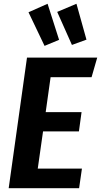

<svg xmlns="http://www.w3.org/2000/svg" viewBox="-20 -997 535 1017"><path d="M465 -588H248L222 -403H412L398 -301H208L180 -104H414L399 0H26L123 -692H495ZM293 -786 216 -754 131 -932 232 -977ZM438 -787 361 -759 283 -934 385 -977Z"/></svg>

Font: Fira Sans Condensed SemiBold
Style: Italic
Weight: 600
Width: 3
Italic angle: -8°
Designer: bBox Type GmbH & Carrois Corporate GbR & Edenspiekermann AG
Foundry: bBox Type GmbH & Carrois Corporate GbR & Edenspiekermann AG
Version: Version 4.301